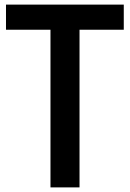

<svg xmlns="http://www.w3.org/2000/svg" viewBox="-20 -813 565 833"><path d="M199 0V-684H6V-793H517V-684H325V0Z"/></svg>

Font: Kdam Thmor Pro
Style: Regular
Weight: 400
Designer: Sovichet Tep, Longdey Hak
Foundry: Anagata Design
Version: Version 1.003; ttfautohint (v1.8.4.7-5d5b)